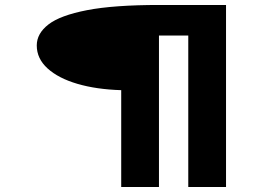

<svg xmlns="http://www.w3.org/2000/svg" viewBox="-20 -685 1040 773"><path d="M468 68V-322Q368 -325 291.5 -347.5Q215 -370 171.5 -409.5Q128 -449 128 -502Q128 -550 175 -586.5Q222 -623 330 -644Q438 -665 622 -665H890V68H738V-542H620V68Z"/></svg>

Font: Inconsolata UltraExpanded Black
Style: Regular
Weight: 900
Width: 9
Monospace: yes
Designer: Raph Levien, Cyreal, Brenton Simpson
Foundry: Raph Levien, Cyreal, Google
Version: Version 3.001; ttfautohint (v1.8.2.53-6de2)